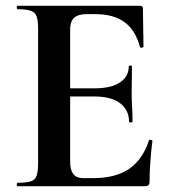

<svg xmlns="http://www.w3.org/2000/svg" viewBox="-20 -645 592 665"><path d="M483 0H41Q38 0 38 -6Q38 -12 41 -12Q72 -12 87 -17Q102 -22 107 -37Q112 -52 112 -81V-544Q112 -573 107 -587.5Q102 -602 87 -607.5Q72 -613 41 -613Q38 -613 38 -619Q38 -625 41 -625H465Q475 -625 475 -616L477 -483Q477 -481 472 -480Q467 -479 465 -482Q449 -541 411 -568.5Q373 -596 311 -596H281Q261 -596 248 -590.5Q235 -585 229 -573Q223 -561 223 -543V-85Q223 -66 228 -53Q233 -40 243 -34Q253 -28 269 -28H302Q380 -28 427 -60Q474 -92 496 -159Q497 -162 502.5 -160.5Q508 -159 508 -157Q504 -128 501 -88.5Q498 -49 498 -15Q498 0 483 0ZM427 -223Q427 -264 396 -287.5Q365 -311 305 -311H170V-339H306Q365 -339 395.5 -359.5Q426 -380 426 -415Q426 -418 431.5 -418Q437 -418 437 -415Q437 -382 436.5 -363.5Q436 -345 436 -325Q436 -300 437.5 -276Q439 -252 439 -223Q439 -221 433 -221Q427 -221 427 -223Z"/></svg>

Font: Cormorant Garamond Light
Style: Regular
Weight: 300
Designer: Christian Thalmann (Catharsis Fonts)
Foundry: Catharsis Fonts
Version: Version 4.001